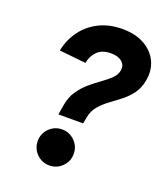

<svg xmlns="http://www.w3.org/2000/svg" viewBox="-136 -821 795 921"><g transform="rotate(20 262.0 -360.5)"><path d="M181.2 -237.3 189.5 -286.1Q196.8 -330.1 218 -361.1Q239.3 -392.1 266.6 -415.3Q293.9 -438.5 320.8 -457.5Q347.7 -476.6 367.2 -495.4Q386.7 -514.2 390.6 -537.1Q395.5 -564.9 375.7 -582Q356 -599.1 318.8 -599.1Q274.9 -599.1 250 -575Q225.1 -550.8 218.8 -513.7L83 -527.8Q95.2 -586.9 128.7 -631.8Q162.1 -676.8 213.6 -702.1Q265.1 -727.5 330.6 -727.5Q398.9 -727.5 445.1 -700.9Q491.2 -674.3 511.2 -630.4Q531.2 -586.4 521 -533.7Q513.2 -491.7 491.7 -463.4Q470.2 -435.1 442.6 -413.8Q415 -392.6 387.9 -372.6Q360.8 -352.5 340.6 -328.6Q320.3 -304.7 314 -270.5L307.6 -237.3ZM223.6 7.8Q185.5 7.8 158.7 -19Q131.8 -45.9 131.8 -84Q131.8 -122.1 158.7 -148.9Q185.5 -175.8 223.6 -175.8Q261.7 -175.8 288.6 -148.9Q315.4 -122.1 315.4 -84Q315.4 -45.9 288.6 -19Q261.7 7.8 223.6 7.8Z"/></g></svg>

Font: Reddit Sans ExtraBold
Style: Italic
Weight: 800
Italic angle: -11.25°
Designer: Stephen Hutchings
Version: Version 1.013